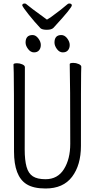

<svg xmlns="http://www.w3.org/2000/svg" viewBox="-20 -1063 540 1096"><path d="M330 -863Q349 -863 363.5 -844Q378 -825 378 -806.5Q378 -788 368 -776Q358 -764 338.5 -764Q319 -764 305 -783Q291 -802 291 -820Q291 -863 330 -863ZM166 -863Q184 -863 198.5 -844Q213 -825 213 -806.5Q213 -788 203 -776Q193 -764 174 -764Q155 -764 140.5 -783Q126 -802 126 -820Q126 -863 166 -863ZM390 -1032Q390 -1026 367 -997Q344 -968 285 -904Q274 -893 247.5 -893Q221 -893 211 -902Q177 -938 144 -979.5Q111 -1021 107 -1032Q107 -1043 121 -1043Q128 -1043 132 -1038Q146 -1025 248 -951Q266 -963 269 -964Q335 -1012 364 -1038Q369 -1043 375 -1043Q390 -1043 390 -1032ZM131 -12Q60 -57 60 -198Q60 -618 58.5 -648Q57 -678 57 -695Q57 -702 78 -702Q93 -702 107.5 -695.5Q122 -689 122 -680Q122 -668 122 -639L121 -210Q121 -149 131.5 -111Q142 -73 167.5 -56.5Q193 -40 240 -40Q309 -40 345 -97.5Q381 -155 381 -242Q381 -595 378 -697Q378 -704 399 -704Q414 -704 429 -697.5Q444 -691 444 -682Q444 -670 443 -645Q442 -620 442 -230Q442 -121 391.5 -54Q341 13 240 13Q170 13 131 -12Z"/></svg>

Font: Moon Stars Kai T HW Light
Style: Regular
Weight: 300
Designer: GuiWonder
Version: Version 1.101